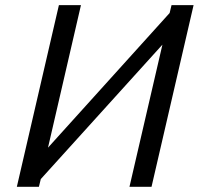

<svg xmlns="http://www.w3.org/2000/svg" viewBox="-20 -720 766 740"><path d="M641.1 -700.2H726.1L564 0H479L606 -547.9L137.2 -29.8L129.9 0H44.9L207 -700.2H292L165 -150.9L633.8 -669.9Z"/></svg>

Font: Pfennig
Style: Italic
Weight: 500
Italic angle: -13°
Version: Version 20120410 ; ttfautohint (v0.8)